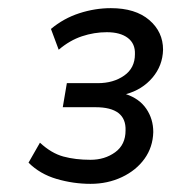

<svg xmlns="http://www.w3.org/2000/svg" viewBox="-20 -729 420 471"><path d="M202 -278Q160 -278 119 -290Q78 -302 50 -330L78 -379Q106 -353 135.5 -345Q165 -337 202 -337Q237 -337 262.5 -355.5Q288 -374 288 -409Q290 -466 214 -466H134L144 -525H220Q258 -525 284.5 -543.5Q311 -562 311 -596Q312 -622 293.5 -636Q275 -650 242 -650Q211 -650 181 -640Q151 -630 124 -607L105 -658Q136 -684 174.5 -696.5Q213 -709 252 -709Q312 -709 346 -680Q380 -651 380 -607Q379 -568 354 -538.5Q329 -509 289 -498Q322 -487 339 -462Q356 -437 356 -405Q355 -368 334.5 -339.5Q314 -311 279 -294.5Q244 -278 202 -278Z"/></svg>

Font: Nunito Sans
Style: Italic
Weight: 400
Italic angle: -9°
Designer: Vernon Adams
Foundry: Vernon Adams
Version: Version 3.006; ttfautohint (v1.8.3)